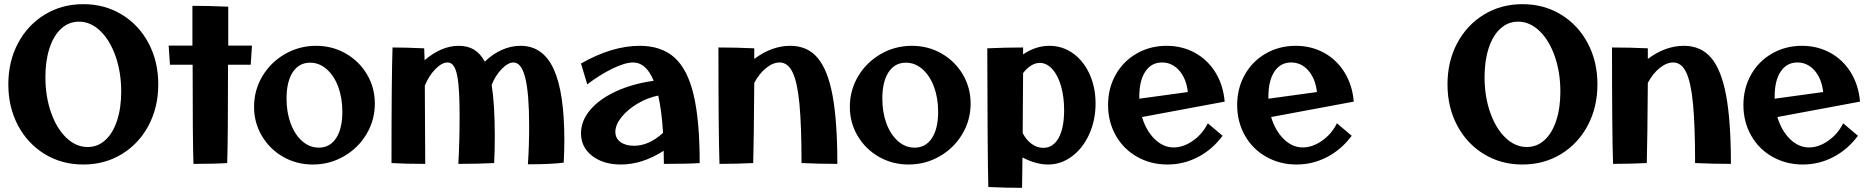

<svg xmlns="http://www.w3.org/2000/svg" viewBox="-20 -785 8982 922"><path d="M20 -380Q20 -490 66.5 -577.5Q113 -665 195 -715Q277 -765 380 -765Q483 -765 565 -715Q647 -665 693.5 -577.5Q740 -490 740 -380Q740 -270 693.5 -182.5Q647 -95 565 -45Q483 5 380 5Q277 5 195 -45Q113 -95 66.5 -182.5Q20 -270 20 -380ZM562 -345Q562 -438 535 -515Q508 -592 461.5 -636.5Q415 -681 359 -681Q311 -681 274.5 -648Q238 -615 218 -554.5Q198 -494 198 -415Q198 -322 225 -245Q252 -168 298.5 -123.5Q345 -79 401 -79Q449 -79 485.5 -112Q522 -145 542 -205.5Q562 -266 562 -345Z M905 -474H796L790 -566H904V-757Q980 -757 1076 -753V-566H1190L1184 -474H1075Q1075 -116 1071 -2Q1011 2 909 2Q905 -110 905 -474Z M1200 -272Q1200 -352 1240 -419Q1280 -486 1348.5 -525.5Q1417 -565 1498 -565Q1576 -565 1640.5 -528Q1705 -491 1742.5 -427.5Q1780 -364 1780 -288Q1780 -208 1740 -141Q1700 -74 1631.5 -34.5Q1563 5 1482 5Q1404 5 1339.5 -32Q1275 -69 1237.5 -132.5Q1200 -196 1200 -272ZM1624 -248Q1624 -315 1604 -368.5Q1584 -422 1548.5 -453Q1513 -484 1469 -484Q1416 -484 1386 -438.5Q1356 -393 1356 -312Q1356 -245 1376 -191.5Q1396 -138 1431.5 -107Q1467 -76 1511 -76Q1564 -76 1594 -121.5Q1624 -167 1624 -248Z M2521 -181Q2521 -336 2502.5 -410.5Q2484 -485 2446 -485Q2420 -485 2389.5 -454Q2359 -423 2341 -377Q2356 -283 2356 -131Q2356 -65 2353 -2Q2273 2 2181 2Q2187 -105 2187 -228Q2187 -324 2181.5 -379.5Q2176 -435 2163.5 -460Q2151 -485 2129 -485Q2102 -485 2071 -453.5Q2040 -422 2020 -374L2022 2Q1926 2 1860 -2Q1860 -419 1865 -557Q1925 -557 2017 -553L2019 -496Q2100 -565 2183 -565Q2226 -565 2256.5 -546.5Q2287 -528 2308 -489Q2346 -526 2390 -545.5Q2434 -565 2480 -565Q2587 -565 2638.5 -454Q2690 -343 2690 -112Q2690 -64 2687 -4Q2626 4 2515 4Q2521 -80 2521 -181Z M3167 -61Q3064 5 2962 5Q2877 5 2823.5 -36.5Q2770 -78 2770 -145Q2770 -205 2814.5 -257.5Q2859 -310 2938.5 -346.5Q3018 -383 3119 -397Q3083 -485 3020 -485Q2982 -485 2922 -456Q2862 -427 2800 -380L2770 -480Q2919 -565 3052 -565Q3156 -565 3219 -508.5Q3282 -452 3311 -329Q3340 -206 3340 -2Q3288 2 3168 2ZM3025 -85Q3096 -85 3164 -147Q3158 -249 3141 -326Q3090 -316 3042.5 -288Q2995 -260 2965 -223Q2935 -186 2935 -152Q2935 -121 2959.5 -103Q2984 -85 3025 -85Z M3829 -2Q3829 -181 3819 -286Q3809 -391 3786 -438Q3763 -485 3724 -485Q3692 -485 3659 -458.5Q3626 -432 3602 -387Q3600 -108 3597 -2Q3513 2 3435 2Q3430 -140 3430 -557Q3516 -557 3602 -553V-502Q3686 -565 3775 -565Q3857 -565 3906 -507.5Q3955 -450 3978 -326.5Q4001 -203 4001 2Q3919 2 3829 -2Z M4061 -272Q4061 -352 4101 -419Q4141 -486 4209.5 -525.5Q4278 -565 4359 -565Q4437 -565 4501.5 -528Q4566 -491 4603.5 -427.5Q4641 -364 4641 -288Q4641 -208 4601 -141Q4561 -74 4492.5 -34.5Q4424 5 4343 5Q4265 5 4200.5 -32Q4136 -69 4098.5 -132.5Q4061 -196 4061 -272ZM4485 -248Q4485 -315 4465 -368.5Q4445 -422 4409.5 -453Q4374 -484 4330 -484Q4277 -484 4247 -438.5Q4217 -393 4217 -312Q4217 -245 4237 -191.5Q4257 -138 4292.5 -107Q4328 -76 4372 -76Q4425 -76 4455 -121.5Q4485 -167 4485 -248Z M4890 -29 4888 117Q4810 117 4726 113Q4724 48 4722.5 -162.5Q4721 -373 4721 -553Q4807 -557 4893 -557V-524Q4954 -565 5019 -565Q5082 -565 5132.5 -529Q5183 -493 5212 -429.5Q5241 -366 5241 -288Q5241 -208 5210.5 -140.5Q5180 -73 5127.5 -34Q5075 5 5013 5Q4955 5 4890 -29ZM4990 -75Q5037 -75 5063.5 -122.5Q5090 -170 5090 -256Q5090 -320 5075 -372Q5060 -424 5033 -453.5Q5006 -483 4973 -483Q4952 -483 4931 -470Q4910 -457 4893 -434L4891 -146Q4908 -113 4934 -94Q4960 -75 4990 -75Z M5301 -281Q5301 -361 5337.5 -426Q5374 -491 5438.5 -528Q5503 -565 5582 -565Q5657 -565 5718 -531.5Q5779 -498 5816.5 -437.5Q5854 -377 5861 -297L5464 -223Q5484 -157 5525 -117Q5566 -77 5616 -77Q5663 -77 5709 -109.5Q5755 -142 5780 -193L5851 -133Q5802 -67 5733 -31Q5664 5 5586 5Q5506 5 5440.5 -32Q5375 -69 5338 -134.5Q5301 -200 5301 -281ZM5451 -311 5684 -343Q5677 -407 5643 -446Q5609 -485 5560 -485Q5509 -485 5480 -441.5Q5451 -398 5451 -321Z M5921 -281Q5921 -361 5957.5 -426Q5994 -491 6058.5 -528Q6123 -565 6202 -565Q6277 -565 6338 -531.5Q6399 -498 6436.5 -437.5Q6474 -377 6481 -297L6084 -223Q6104 -157 6145 -117Q6186 -77 6236 -77Q6283 -77 6329 -109.5Q6375 -142 6400 -193L6471 -133Q6422 -67 6353 -31Q6284 5 6206 5Q6126 5 6060.5 -32Q5995 -69 5958 -134.5Q5921 -200 5921 -281ZM6071 -311 6304 -343Q6297 -407 6263 -446Q6229 -485 6180 -485Q6129 -485 6100 -441.5Q6071 -398 6071 -321Z M6931 -380Q6931 -490 6977.5 -577.5Q7024 -665 7106 -715Q7188 -765 7291 -765Q7394 -765 7476 -715Q7558 -665 7604.5 -577.5Q7651 -490 7651 -380Q7651 -270 7604.5 -182.5Q7558 -95 7476 -45Q7394 5 7291 5Q7188 5 7106 -45Q7024 -95 6977.5 -182.5Q6931 -270 6931 -380ZM7473 -345Q7473 -438 7446 -515Q7419 -592 7372.5 -636.5Q7326 -681 7270 -681Q7222 -681 7185.5 -648Q7149 -615 7129 -554.5Q7109 -494 7109 -415Q7109 -322 7136 -245Q7163 -168 7209.5 -123.5Q7256 -79 7312 -79Q7360 -79 7396.5 -112Q7433 -145 7453 -205.5Q7473 -266 7473 -345Z M8120 -2Q8120 -181 8110 -286Q8100 -391 8077 -438Q8054 -485 8015 -485Q7983 -485 7950 -458.5Q7917 -432 7893 -387Q7891 -108 7888 -2Q7804 2 7726 2Q7721 -140 7721 -557Q7807 -557 7893 -553V-502Q7977 -565 8066 -565Q8148 -565 8197 -507.5Q8246 -450 8269 -326.5Q8292 -203 8292 2Q8210 2 8120 -2Z M8352 -281Q8352 -361 8388.5 -426Q8425 -491 8489.5 -528Q8554 -565 8633 -565Q8708 -565 8769 -531.5Q8830 -498 8867.5 -437.5Q8905 -377 8912 -297L8515 -223Q8535 -157 8576 -117Q8617 -77 8667 -77Q8714 -77 8760 -109.5Q8806 -142 8831 -193L8902 -133Q8853 -67 8784 -31Q8715 5 8637 5Q8557 5 8491.5 -32Q8426 -69 8389 -134.5Q8352 -200 8352 -281ZM8502 -311 8735 -343Q8728 -407 8694 -446Q8660 -485 8611 -485Q8560 -485 8531 -441.5Q8502 -398 8502 -321Z"/></svg>

Font: Otomanopee One
Style: Regular
Weight: 400
Designer: Das Ende der Wildnis
Foundry: Gutenberg Labo
Version: Version 3.005